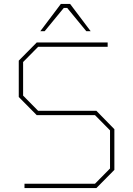

<svg xmlns="http://www.w3.org/2000/svg" viewBox="-20 -952 674 972"><path d="M184 -794 288 -932H335L439 -794H417L320 -912H303L206 -794ZM104 0V-22H461L537 -99V-292L461 -369H166L75 -461V-645L166 -737H525V-715H173L97 -638V-468L173 -391H468L559 -298V-92L468 0Z"/></svg>

Font: Tomorrow Thin
Style: Regular
Weight: 250
Designer: Tony de Marco, Monica Rizzolli
Foundry: Just in Type
Version: Version 2.002